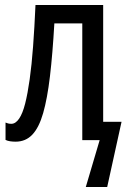

<svg xmlns="http://www.w3.org/2000/svg" viewBox="-20 -557 514 763"><path d="M390 -73H463L406 186H321L376 0H307V-464H196Q189 -342 178.5 -253.5Q168 -165 151.5 -107.5Q135 -50 108.5 -22Q82 6 42 6Q31 6 20.5 4.5Q10 3 2 -1V-70Q6 -68 12 -66.5Q18 -65 25 -65Q42 -65 56 -85.5Q70 -106 80 -145.5Q90 -185 98 -242Q106 -299 111.5 -373Q117 -447 121 -537H390Z"/></svg>

Font: Noto Sans Display Condensed
Style: Regular
Weight: 400
Width: 3
Designer: Monotype Design Team
Foundry: Monotype Imaging Inc.
Version: Version 2.003